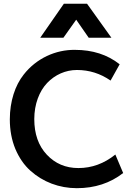

<svg xmlns="http://www.w3.org/2000/svg" viewBox="-20 -989 741 1020"><path d="M316.9 -788.6 384.8 -884.3 451.2 -788.6H571.8L442.4 -969.2H319.3L193.8 -788.6ZM388.2 10.7C483.4 10.7 565.4 -16.1 634.3 -69.8L592.8 -168C533.2 -120.1 467.8 -96.2 396.5 -96.2C328.6 -96.2 272.9 -120.1 228.5 -167.5C184.1 -214.8 162.1 -277.8 162.1 -356.4C162.1 -436 189 -504.9 230.5 -548.3C272 -591.8 328.1 -617.2 388.7 -617.2C453.6 -617.2 513.2 -598.6 567.4 -561L615.7 -647.5C550.8 -698.7 471.7 -724.1 378.4 -724.1C276.4 -725.6 172.9 -679.2 105.5 -592.3C60.5 -535.6 32.2 -451.2 32.2 -355C32.2 -297.4 42 -245.1 61.5 -197.8C81.5 -150.9 107.9 -112.3 141.1 -82.5C207.5 -22.5 294.4 10.7 388.2 10.7Z"/></svg>

Font: Ride
Style: Bold
Weight: 700
Version: Version 3.000